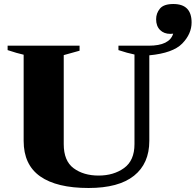

<svg xmlns="http://www.w3.org/2000/svg" viewBox="-20 -928 976 958"><path d="M98 -225V-655Q66 -662 18 -678V-700H377V-675L298 -653V-209Q298 -125 347.5 -88.5Q397 -52 472 -52Q547 -52 599 -89.5Q651 -127 651 -209V-656Q616 -663 571 -678V-700H722Q826 -700 844 -760Q839 -759 830 -759Q798 -759 778.5 -778.5Q759 -798 759 -832Q759 -862 778 -885Q797 -908 845 -908Q936 -908 936 -816Q936 -759 889.5 -711Q843 -663 725 -652V-225Q725 -112 648.5 -51Q572 10 422 10Q263 10 180.5 -48Q98 -106 98 -225Z"/></svg>

Font: Trirong Black
Style: Regular
Weight: 900
Designer: Katatrad Team
Foundry: CadsonDemak
Version: Version 1.001